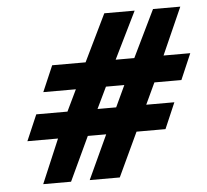

<svg xmlns="http://www.w3.org/2000/svg" viewBox="-46 -629 739 687"><g transform="rotate(-5 323.5 -285.0)"><path d="M39 -148H149L82 10H182L256 -148H322L249 10H357L431 -148H535L575 -241H474L510 -318H607L647 -411H551L626 -580H528L446 -411H379L462 -580H353L271 -411H151L111 -318H228L191 -241H79ZM299 -241 336 -318H402L366 -241Z"/></g></svg>

Font: Charger Sport
Style: BdExtObl
Weight: 700
Designer: Jasper
Foundry: Cannot Into Space Fonts
Version: Version 1.1